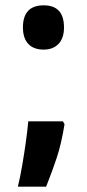

<svg xmlns="http://www.w3.org/2000/svg" viewBox="-20 -554 326 720"><path d="M66 -451Q66 -534 144 -534Q220 -534 220 -451Q220 -411 199.5 -389.5Q179 -368 144 -368Q106 -368 86 -389.5Q66 -411 66 -451ZM216 -99 222 -88Q210 -14 192.5 38.5Q175 91 153 146H47Q56 109 63.5 65Q71 21 77 -22Q83 -65 86 -99Z"/></svg>

Font: Noto Sans Sinhala ExtraCondensed
Style: Bold
Weight: 700
Width: 2
Designer: Jelle Bosma - Monotype Design Team
Foundry: Monotype Imaging Inc.
Version: Version 2.006; ttfautohint (v1.8.4.7-5d5b)